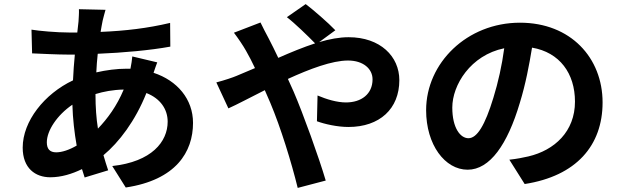

<svg xmlns="http://www.w3.org/2000/svg" viewBox="-20 -853 3040 939"><path d="M496 -805 366 -808C367 -791 365 -767 364 -748C362 -731 360 -713 358 -694C345 -694 332 -694 318 -694C257 -694 169 -702 134 -708L137 -592C184 -590 262 -586 314 -586C325 -586 335 -586 346 -586C342 -545 339 -503 337 -460C197 -394 91 -260 91 -131C91 -30 153 14 226 14C279 14 332 -2 381 -26C385 -12 390 2 394 15L509 -20C501 -44 493 -69 486 -94C562 -157 642 -262 696 -398C765 -371 800 -318 800 -258C800 -160 722 -62 529 -41L595 64C841 27 924 -110 924 -252C924 -368 847 -459 731 -497C737 -516 745 -537 749 -548L627 -577C626 -562 622 -537 618 -517C612 -517 606 -517 600 -517C551 -517 499 -510 451 -499C452 -529 455 -560 458 -590C581 -595 715 -607 813 -625L812 -741C702 -715 594 -702 472 -697C475 -717 479 -735 482 -752C486 -767 490 -785 496 -805ZM209 -157C209 -214 259 -290 334 -341C336 -272 344 -203 355 -141C319 -120 283 -108 255 -108C223 -108 209 -125 209 -157ZM447 -390V-393C486 -405 532 -414 585 -415C551 -334 506 -273 459 -224C451 -274 447 -329 447 -390Z M1038 -450 1097 -323C1140 -342 1203 -376 1275 -412C1284 -392 1293 -371 1302 -350C1353 -229 1405 -60 1436 66L1573 30C1540 -82 1463 -296 1416 -405C1407 -425 1398 -446 1388 -467C1495 -516 1604 -557 1682 -557C1757 -557 1802 -516 1802 -465C1802 -393 1747 -352 1672 -352C1628 -352 1578 -367 1533 -386L1530 -260C1568 -246 1630 -232 1684 -232C1837 -232 1933 -321 1933 -461C1933 -577 1840 -671 1685 -671C1640 -671 1591 -662 1541 -647L1620 -705C1586 -741 1511 -806 1475 -833L1383 -769C1421 -740 1485 -678 1521 -641C1463 -622 1402 -597 1341 -570C1325 -604 1309 -636 1294 -665C1283 -684 1263 -725 1254 -743L1124 -693C1144 -667 1169 -630 1183 -605C1198 -579 1213 -550 1227 -520C1197 -507 1166 -494 1137 -482C1121 -475 1077 -460 1038 -450Z M2927 -352C2927 -570 2771 -742 2523 -742C2264 -742 2064 -545 2064 -314C2064 -145 2156 -23 2267 -23C2376 -23 2462 -147 2522 -349C2551 -443 2568 -535 2582 -620C2717 -597 2792 -494 2792 -356C2792 -210 2692 -118 2564 -88C2537 -82 2509 -76 2471 -72L2546 47C2798 8 2927 -141 2927 -352ZM2192 -327C2192 -437 2281 -583 2446 -617C2435 -534 2416 -449 2393 -375C2352 -240 2313 -177 2271 -177C2232 -177 2192 -226 2192 -327Z"/></svg>

Font: Source Han Sans JP
Style: Bold
Weight: 700
Designer: Ryoko NISHIZUKA 西塚涼子 (kana, bopomofo & ideographs); Paul D. Hunt (Latin, Greek & Cyrillic); Sandoll Communications 산돌커뮤니
Foundry: Adobe
Version: Version 2.002;hotconv 1.0.116;makeotfexe 2.5.65601